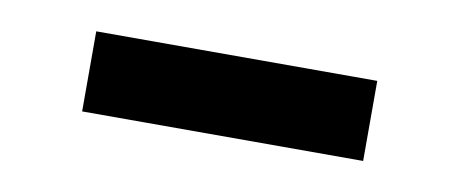

<svg xmlns="http://www.w3.org/2000/svg" viewBox="-28 -416 518 217"><g transform="rotate(10 231.5 -307.0)"><path d="M392.8 -353.3V-261.4H70.3V-353.3Z"/></g></svg>

Font: Inter P Medium
Style: Regular
Weight: 500
Designer: Rasmus Andersson
Foundry: rsms
Version: Version 3.018;git-588b23468